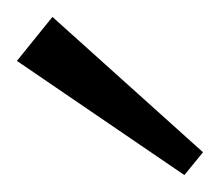

<svg xmlns="http://www.w3.org/2000/svg" viewBox="-20 -796 260 227"><path d="M220 -616 198 -589 0 -724 42 -776Z"/></svg>

Font: Pathway Extreme 28pt ExtraLight
Style: Regular
Weight: 250
Designer: Eduardo Rodriguez Tunni
Foundry: Eduardo Rodriguez Tunni
Version: Version 1.001;gftools[0.9.26]